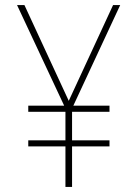

<svg xmlns="http://www.w3.org/2000/svg" viewBox="-20 -734 540 754"><path d="M237 0V-159H91V-183H237V-295H91V-319H232L47 -714H76L250 -338L424 -714H452L268 -319H410V-295H263V-183H410V-159H263V0Z"/></svg>

Font: Noto Sans Mono ExtraCondensed Thin
Style: Regular
Weight: 100
Width: 2
Designer: Monotype Design Team
Foundry: Monotype Imaging Inc.
Version: Version 2.014; ttfautohint (v1.8.4.7-5d5b)